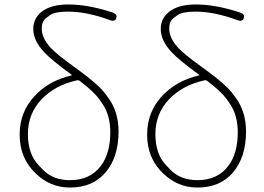

<svg xmlns="http://www.w3.org/2000/svg" viewBox="-20 -827 1182 860"><path d="M293 13Q205 13 140 -50Q68 -118 68 -224Q68 -325 135 -397Q198 -465 299 -489Q304 -490 300 -493L297 -495Q211 -558 180 -591Q129 -644 129 -697Q129 -744 166 -774Q208 -807 286 -807Q375 -807 484 -771Q507 -763 501 -746Q495 -728 472 -737Q369 -775 284 -775Q226 -775 204 -759Q194 -752 185 -745Q167 -731 167 -699Q167 -655 209 -611Q234 -584 310 -529L332 -513Q417 -451 447 -413Q455 -403 462 -393Q511 -329 511 -238Q511 -124 453.5 -55.5Q396 13 293 13ZM293 -20Q383 -20 431 -83Q474 -139 474 -235Q474 -310 439 -362Q432 -372 425 -382Q400 -417 338 -464Q332 -469 324 -467Q225 -445 165 -381Q105 -317 105 -226.5Q105 -136 154 -86Q163 -77 171 -68Q217 -20 293 -20Z M864 13Q776 13 711 -50Q639 -118 639 -224Q639 -325 706 -397Q769 -465 870 -489Q875 -490 871 -493L868 -495Q782 -558 751 -591Q700 -644 700 -697Q700 -744 737 -774Q779 -807 857 -807Q946 -807 1055 -771Q1078 -763 1072 -746Q1066 -728 1043 -737Q940 -775 855 -775Q797 -775 775 -759Q765 -752 756 -745Q738 -731 738 -699Q738 -655 780 -611Q805 -584 881 -529L903 -513Q988 -451 1018 -413Q1026 -403 1033 -393Q1082 -329 1082 -238Q1082 -124 1024.5 -55.5Q967 13 864 13ZM864 -20Q954 -20 1002 -83Q1045 -139 1045 -235Q1045 -310 1010 -362Q1003 -372 996 -382Q971 -417 909 -464Q903 -469 895 -467Q796 -445 736 -381Q676 -317 676 -226.5Q676 -136 725 -86Q734 -77 742 -68Q788 -20 864 -20Z"/></svg>

Font: Resource Han Rounded KR ExtraLight
Style: Regular
Weight: 250
Designer: Cyano Hao (round all glyphs); Ryoko NISHIZUKA 西塚涼子 (kana, bopomofo & ideographs); Paul D. Hunt (Latin, Greek & Cyrillic)
Foundry: Cyano Hao
Version: 0.990